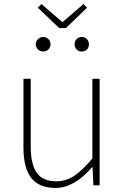

<svg xmlns="http://www.w3.org/2000/svg" viewBox="-20 -917 617 950"><path d="M255 13Q174 13 135 -36Q96 -85 96 -188V-527H132V-192Q132 -104 162 -62Q192 -20 258 -20Q306 -20 346.5 -46.5Q387 -73 437 -133V-527H473V0H442L438 -90H436Q347 13 255 13ZM185 -897 287 -809H291L393 -897L411 -879L306 -778H273L167 -879ZM157 -697Q157 -713 168 -723.5Q179 -734 194 -734Q209 -734 219.5 -723.5Q230 -713 230 -697Q230 -683 219.5 -672.5Q209 -662 194 -662Q179 -662 168 -672.5Q157 -683 157 -697ZM384 -662Q369 -662 359 -672.5Q349 -683 349 -697Q349 -713 359 -723.5Q369 -734 384 -734Q400 -734 410 -723.5Q420 -713 420 -697Q420 -682 410 -672Q400 -662 384 -662Z"/></svg>

Font: Noto Sans Korean Thin
Style: Regular
Weight: 250
Designer: Ryoko NISHIZUKA  (kana & ideographs); Paul D. Hunt (Latin, Greek & Cyrillic); Wenlong ZHANG  (bopomofo); Sandoll Communi
Foundry: Adobe Systems Incorporated
Version: Version 1.0001;PS 1;hotconv 1.0.78;makeotf.lib2.5.61930